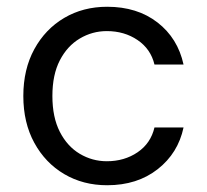

<svg xmlns="http://www.w3.org/2000/svg" viewBox="-20 -536 612 568"><path d="M297 12Q226 12 170 -21Q114 -54 81.5 -113.5Q49 -173 49 -252Q49 -331 81.5 -390.5Q114 -450 170 -483Q226 -516 297 -516Q386 -516 446 -469.5Q506 -423 523 -345H437Q426 -391 387 -417.5Q348 -444 296 -444Q253 -444 216 -422Q179 -400 157 -357.5Q135 -315 135 -252Q135 -189 157 -146Q179 -103 216 -81Q253 -59 296 -59Q348 -59 387 -85.5Q426 -112 437 -159H523Q507 -83 446.5 -35.5Q386 12 297 12Z"/></svg>

Font: DM Sans
Style: Regular
Weight: 400
Designer: Colophon Foundry, Jonny Pinhorn
Foundry: Colophon Foundry
Version: Version 4.004; ttfautohint (v1.8.4.7-5d5b)